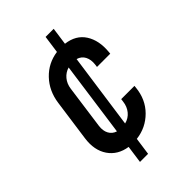

<svg xmlns="http://www.w3.org/2000/svg" viewBox="-222 -734 922 922"><g transform="rotate(-45 239.5 -272.5)"><path d="M220 100 232.5 11Q300.5 3 348.5 -45Q396.5 -93 403.5 -167L404.5 -177H314.5L312.5 -162Q309 -131.5 291.2 -109.8Q273.5 -88 245 -81L299 -464.5Q324.5 -457 335.8 -435.2Q347 -413.5 343.5 -383.5L341.5 -368.5H431.5L432.5 -378.5Q439.5 -451.5 408.5 -499.8Q377.5 -548 311.5 -556L324 -645H269L256.5 -555.5Q189.5 -546 143.8 -498Q98 -450 88 -378.5L58.5 -167Q48.5 -94.5 81.2 -46.8Q114 1 177.5 10.5L165 100ZM148 -162 178.5 -383.5Q182.5 -413.5 200 -434.5Q217.5 -455.5 243.5 -463L190.5 -82Q166.5 -89.5 155.2 -110.8Q144 -132 148 -162Z"/></g></svg>

Font: Mohave Medium
Style: Italic
Weight: 500
Italic angle: -8°
Designer: Gumpita Rahayu
Foundry: Tokotype
Version: Version 2.002; ttfautohint (v1.8.3)